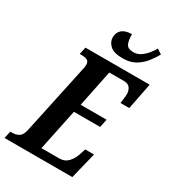

<svg xmlns="http://www.w3.org/2000/svg" viewBox="-238 -1041 1034 1155"><g transform="rotate(30 279.0 -463.5)"><path d="M-19 0 -8 -50H3Q31 -50 51 -62Q71 -74 79 -111L181 -588Q187 -612 187 -626Q187 -650 171.5 -657Q156 -664 130 -664H120L131 -714H577L541 -531H480Q481 -536 482.5 -549.5Q484 -563 485.5 -576.5Q487 -590 487 -594Q487 -620 474.5 -638Q462 -656 432 -656H330L278 -402H458L446 -345H264L204 -58H327Q365 -58 388 -82.5Q411 -107 422 -140L436 -183H497L452 0ZM357 -770Q294 -770 268 -794.5Q242 -819 242 -850Q242 -885 265.5 -904.5Q289 -924 333 -924Q333 -876 345 -855Q357 -834 394 -834Q421 -834 443.5 -849.5Q466 -865 483.5 -886.5Q501 -908 511 -927L545 -905Q528 -874 503 -842.5Q478 -811 442.5 -790.5Q407 -770 357 -770Z"/></g></svg>

Font: Noto Serif ExtraCondensed
Style: Bold Italic
Weight: 700
Width: 2
Italic angle: -12°
Designer: Monotype Design Team
Foundry: Monotype Imaging Inc.
Version: Version 2.013; ttfautohint (v1.8.4.7-5d5b)